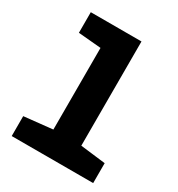

<svg xmlns="http://www.w3.org/2000/svg" viewBox="-180 -877 922 994"><g transform="rotate(30 281.5 -380.0)"><path d="M38 0V-119L208 -137V-625L72 -637V-760H375V-137L525 -119V0Z"/></g></svg>

Font: Noto Sans Mono SemiCondensed Black
Style: Regular
Weight: 900
Width: 4
Designer: Monotype Design Team
Foundry: Monotype Imaging Inc.
Version: Version 2.014; ttfautohint (v1.8.4.7-5d5b)